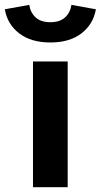

<svg xmlns="http://www.w3.org/2000/svg" viewBox="-69 -785 422 805"><path d="M69.3 0V-527.3H214.8V0ZM142.1 -606.9Q61.5 -606.9 11.7 -645Q-38.1 -683.1 -48.8 -746.1L53.7 -764.6Q58.6 -731.9 80.6 -711.9Q102.5 -691.9 142.1 -691.9Q181.6 -691.9 203.6 -711.9Q225.6 -731.9 230.5 -764.6L333 -746.1Q322.3 -683.6 272.7 -645.3Q223.1 -606.9 142.1 -606.9Z"/></svg>

Font: Schibsted Grotesk
Style: Bold
Weight: 700
Designer: Bakken & Baeck AS, Henrik Kongsvoll
Foundry: Schibsted ASA
Version: Version 1.100;gftools[0.9.25]